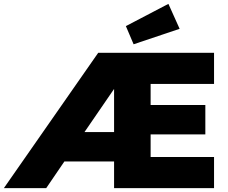

<svg xmlns="http://www.w3.org/2000/svg" viewBox="-36 -973 1179 993"><path d="M-16 0 472 -700H1071V-539H743V-430H1026V-278H743V-161H1071V0H554V-138H297L203 0ZM554 -290V-513L401 -290ZM655 -744 615 -838 835 -953 893 -824Z"/></svg>

Font: Mach ExtraBold
Style: Regular
Weight: 800
Version: Version 1.002